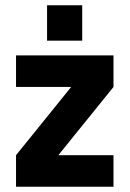

<svg xmlns="http://www.w3.org/2000/svg" viewBox="-20 -711 494 731"><path d="M159.2 -556.2V-690.9H293V-556.2ZM41 -500H412.1V-379.9L202.1 -120.1H412.1V0H41V-120.1L251 -379.9H41Z"/></svg>

Font: TitilliumWeb-Bold
Style: Bold
Weight: 700
Version: Version 1.001;PS 57.000;hotconv 1.0.70;makeotf.lib2.5.55311